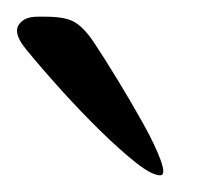

<svg xmlns="http://www.w3.org/2000/svg" viewBox="-31 -770 267 230"><path d="M161 -560Q151 -560 132 -575Q113 -590 89.5 -613Q66 -636 42.5 -662Q19 -688 1 -710Q-15 -729 -9 -739.5Q-3 -750 14 -750H24Q49 -750 60 -742.5Q71 -735 81 -720Q93 -702 109.5 -675Q126 -648 140.5 -622Q155 -596 161.5 -578Q168 -560 161 -560Z"/></svg>

Font: Red Rose
Style: Regular
Weight: 400
Designer: Jaikishan Patel
Version: Version 2.000; ttfautohint (v1.8.3)